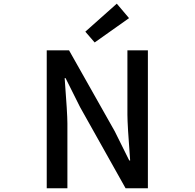

<svg xmlns="http://www.w3.org/2000/svg" viewBox="-20 -1005 1040 1025"><path d="M229.5 0V-736.3H348.6L592.8 -303.7L669.9 -148.4H674.8Q660.2 -338.9 660.2 -392.6V-736.3H769.5V0H650.4L407.2 -433.6L330.1 -587.9H325.2Q339.8 -397.5 339.8 -346.7V0ZM485.4 -778.3 435.5 -835.9 603.5 -985.4 668.9 -908.2Z"/></svg>

Font: GenEi Gothic M SemiBold
Style: Regular
Weight: 500
Designer: o_tamon (Modified); [Source Han Sans]
Ryoko NISHIZUKA  (kana & ideographs); Paul D. Hunt (Latin, Greek & Cyrillic); Wenl
Version: Version 1.1a;Original Version 1.004